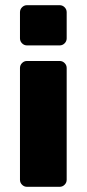

<svg xmlns="http://www.w3.org/2000/svg" viewBox="-20 -540 334 740"><path d="M237 -392Q237 -381 229 -373Q221 -365 210 -365H84Q73 -365 65 -373Q57 -381 57 -392V-493Q57 -504 65 -512Q73 -520 84 -520H210Q221 -520 229 -512Q237 -504 237 -493ZM237 153Q237 164 229 172Q221 180 210 180H84Q73 180 65 172Q57 164 57 153V-278Q57 -289 65 -297Q73 -305 84 -305H210Q221 -305 229 -297Q237 -289 237 -278Z"/></svg>

Font: Rubik
Style: Regular
Weight: 700
Designer: Hubert & Fischer
Foundry: Hubert & Fischer
Version: Version 1.100